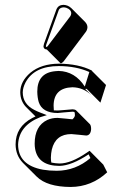

<svg xmlns="http://www.w3.org/2000/svg" viewBox="-20 -700 497 787"><path d="M240.2 -680.2Q259.3 -679.2 272.5 -666.5L329.1 -609.9Q338.4 -599.6 338.4 -588.4Q337.9 -578.1 332.5 -570.3L240.7 -448.2Q234.4 -440.9 228.5 -440.4L171.9 -497.1Q165.5 -497.6 161.6 -501Q158.2 -505.4 158.2 -509.8Q158.7 -514.2 160.2 -520L211.9 -663.1Q219.7 -679.7 240.2 -680.2ZM276.4 -342.3Q200.7 -339.8 199.7 -267.6Q199.7 -256.3 200.7 -247.6Q208.5 -247.1 216.8 -247.1Q217.3 -247.1 230.5 -248Q273.4 -252 277.8 -252Q287.6 -251.5 292 -247.6L348.6 -190.9Q353.5 -185.1 353.5 -170.4Q351.6 -145.5 333.5 -144.5Q329.6 -144.5 304.7 -147.5Q277.8 -150.4 272.5 -150.4Q207.5 -150.4 192.4 -86.9Q189 -71.3 188.5 -54.2Q188.5 -42.5 190.4 -33.7Q206.1 -30.3 224.1 -29.8Q271 -29.8 336.4 -74.7Q341.3 -78.1 347.2 -82L403.3 -25.4L419.4 6.3Q355 65.9 269.5 66.4Q172.9 65.9 130.4 23.9L73.7 -32.7Q44.4 -63 43.9 -107.9Q43.9 -180.2 112.3 -216.3Q119.1 -219.7 125.5 -222.7L86.4 -261.7Q63.5 -286.1 63 -321.8Q63 -366.2 104.5 -401.9Q148.9 -438.5 221.2 -439Q301.8 -438.5 356 -411.1L357.9 -408.2L414.6 -351.6L391.6 -279.3L335 -335.9L329.1 -335.4L355 -309.6Q321.3 -341.8 276.4 -342.3ZM220.2 -409.2Q287.1 -407.7 327.6 -345.2L346.2 -404.8Q293 -428.7 221.2 -429.2Q120.6 -429.2 84.5 -361.8Q73.7 -340.8 73.2 -321.8Q73.2 -273.9 120.6 -249.5Q131.8 -243.7 145.5 -238.3L171.9 -228L145 -219.7Q57.6 -185.1 54.2 -107.9Q54.2 -22.9 156.2 -4.4Q182.6 0 212.9 0Q290 -0.5 350.6 -52.2L343.3 -67.4Q272.9 -21 224.1 -20Q136.7 -20 124 -89.4Q122.1 -100.1 122.1 -110.8Q122.1 -184.1 174.3 -208.5Q192.9 -216.8 215.8 -216.8Q221.7 -216.8 253.4 -213.4Q273.9 -210.9 276.9 -210.9Q286.1 -218.8 287.1 -227.1Q287.1 -240.2 284.2 -241.2Q281.2 -241.7 277.8 -242.2Q275.9 -242.2 242.7 -239.3Q218.8 -237.3 216.8 -236.8Q153.3 -236.8 138.7 -281.7Q133.3 -299.8 132.8 -324.2Q132.8 -401.4 206.5 -408.2Q213.9 -409.2 220.2 -409.2ZM240.2 -669.9Q226.1 -668.9 221.2 -659.7L169.4 -516.6Q168.5 -513.2 168 -509.8Q169.9 -507.8 171.4 -506.8Q173.8 -508.8 175.8 -511.2L268.1 -633.3Q271.5 -638.2 272 -645Q272 -660.6 252 -668Q245.6 -669.9 240.2 -669.9Z"/></svg>

Font: Linux Biolinum Shadow O
Style: Regular
Weight: 400
Designer: Philipp H. Poll
Foundry: Philipp H. Poll
Version: Version 1.0.4